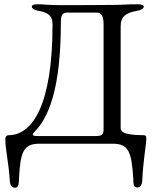

<svg xmlns="http://www.w3.org/2000/svg" viewBox="-20 -673 745 899"><path d="M50 206C69 206 68 183 69 163C75 41 89 0 163 0H509C583 0 596 40 604 162C605 182 603 205 622 205C638 205 645 190 646 174C650 80 665 3 665 -22C665 -30 665 -40 654 -40C626 -41 545 -39 545 -72V-550C545 -596 570 -613 620 -622C643 -626 653 -633 653 -642C653 -650 641 -653 624 -653C570 -653 555 -650 511 -650C418 -649 347 -649 253 -649C216 -649 178 -653 158 -653C141 -653 129 -650 129 -642C129 -633 139 -626 162 -622C212 -613 226 -595 226 -557C226 -182 132 -40 20 -40C10 -40 5 -31 5 -23C5 31 20 80 26 175C27 191 34 206 50 206ZM158 -36C143 -36 123 -37 140 -54C206 -120 265 -252 265 -570C265 -602 273 -614 294 -614H433C458 -614 465 -592 465 -558V-68C465 -46 460 -36 430 -36Z"/></svg>

Font: EB Garamond
Style: Regular
Weight: 400
Designer: Georg Duffner and Octavio Pardo
Foundry: Georg Duffner
Version: Version 1.000;PS 001.000;hotconv 1.0.88;makeotf.lib2.5.64775